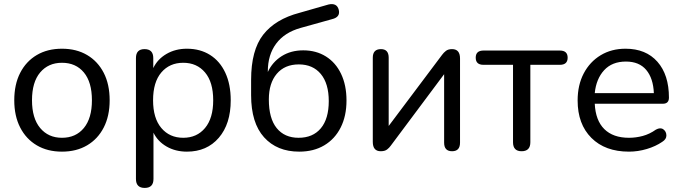

<svg xmlns="http://www.w3.org/2000/svg" viewBox="-20 -735 3347 942"><path d="M284 9Q213 9 160.5 -22Q108 -53 79 -109.5Q50 -166 50 -243Q50 -321 79 -377.5Q108 -434 160.5 -465Q213 -496 284 -496Q355 -496 407.5 -465Q460 -434 489 -377.5Q518 -321 518 -243Q518 -166 489 -109.5Q460 -53 407.5 -22Q355 9 284 9ZM284 -59Q352 -59 391.5 -107Q431 -155 431 -243Q431 -332 391.5 -379.5Q352 -427 284 -427Q217 -427 177 -379.5Q137 -332 137 -243Q137 -155 177 -107Q217 -59 284 -59Z M879 -59Q946 -59 986 -107Q1026 -155 1026 -243Q1026 -332 986 -379.5Q946 -427 879 -427Q812 -427 771.5 -379.5Q731 -332 731 -243Q731 -155 771.5 -107Q812 -59 879 -59ZM690 187Q647 187 647 143V-450Q647 -494 689 -494Q732 -494 732 -450V-401Q753 -445 797 -470.5Q841 -496 897 -496Q962 -496 1010.5 -465.5Q1059 -435 1085.5 -378Q1112 -321 1112 -243Q1112 -127 1053.5 -59Q995 9 897 9Q841 9 797.5 -16Q754 -41 733 -84V143Q733 187 690 187Z M1445 -59Q1515 -59 1554 -105.5Q1593 -152 1593 -239Q1593 -325 1554 -372Q1515 -419 1446 -419Q1377 -419 1338 -373Q1299 -327 1299 -247Q1299 -154 1337.5 -106.5Q1376 -59 1445 -59ZM1448 9Q1339 9 1275.5 -61.5Q1212 -132 1212 -268V-343Q1212 -489 1271.5 -565Q1331 -641 1449 -672L1592 -713Q1633 -722 1642 -687Q1651 -651 1609 -641L1455 -598Q1376 -576 1335 -521Q1294 -466 1294 -385V-382Q1317 -431 1362 -459.5Q1407 -488 1468 -488Q1531 -488 1579 -458Q1627 -428 1653.5 -372.5Q1680 -317 1680 -242Q1680 -166 1651.5 -109.5Q1623 -53 1571 -22Q1519 9 1448 9Z M1848 7Q1809 7 1809 -39V-452Q1809 -494 1849 -494Q1887 -494 1887 -452V-117L2149 -466Q2157 -477 2168 -485.5Q2179 -494 2198 -494Q2237 -494 2237 -448V-35Q2237 7 2198 7Q2159 7 2159 -35V-371L1897 -20Q1890 -10 1879 -1.5Q1868 7 1848 7Z M2539 7Q2497 7 2497 -37V-417H2352Q2314 -417 2314 -452Q2314 -487 2352 -487H2727Q2765 -487 2765 -452Q2765 -417 2727 -417H2582V-37Q2582 7 2539 7Z M3066 9Q2949 9 2881.5 -58.5Q2814 -126 2814 -242Q2814 -318 2844 -375Q2874 -432 2927 -464Q2980 -496 3049 -496Q3149 -496 3205.5 -432Q3262 -368 3262 -256Q3262 -226 3232 -226H2898Q2902 -144 2945 -101.5Q2988 -59 3066 -59Q3100 -59 3133.5 -68Q3167 -77 3198 -99Q3220 -111 3234.5 -100.5Q3249 -90 3249.5 -71Q3250 -52 3229 -39Q3197 -17 3153.5 -4Q3110 9 3066 9ZM2898 -278H3188Q3185 -351 3150.5 -392Q3116 -433 3051 -433Q2983 -433 2944 -390.5Q2905 -348 2898 -278Z"/></svg>

Font: Chiron GoRound TC N
Style: Regular
Weight: 350
Designer: Ryoko NISHIZUKA 西塚涼子 (kana, bopomofo & ideographs); Paul D. Hunt (Latin, Greek & Cyrillic); Sandoll Communications 산돌커뮤니
Foundry: Adobe
Version: Version 1.000;hotconv 1.1.1;makeotfexe 2.6.0